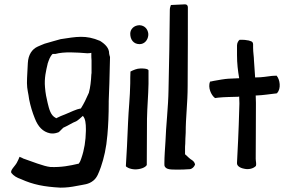

<svg xmlns="http://www.w3.org/2000/svg" viewBox="-20 -767 1341 883"><path d="M32 28C43 42 57 50 77 57C132 82 183 92 258 96C286 96 308 93 333 88C367 81 387 82 410 63C427 49 434 28 444 1C458 -40 469 -86 474 -147C478 -192 480 -240 480 -292V-302C481 -322 481 -342 482 -358L483 -384L486 -505C485 -508 483 -514 482 -520V-521C482 -546 464 -564 440 -579C374 -607 332 -598 259 -587C238 -582 215 -574 185 -566C174 -562 164 -557 154 -553C127 -541 110 -515 108 -477C107 -446 104 -416 104 -385C104 -356 111 -337 114 -310C120 -280 129 -250 140 -223C155 -184 177 -161 210 -154C222 -152 234 -153 247 -158H248C252 -159 266 -176 273 -181H274C293 -189 313 -203 330 -209C335 -211 353 -226 361 -234C373 -222 375 -197 375 -174V-165C374 -119 368 -79 354 -39C351 -31 349 -23 343 -16L342 -14H340C302 -5 262 3 212 1C181 -2 125 -25 84 -39V-40C78 -42 74 -44 70 -46C67 -37 62 -28 57 -18C49 -3 26 16 32 28ZM114 -309ZM184 -566H185ZM187 -365C183 -408 192 -443 199 -473V-474C205 -491 209 -506 222 -519H235C275 -530 331 -526 382 -522C392 -522 394 -523 400 -524V-518C400 -509 400 -499 401 -489V-432C401 -428 400 -426 400 -424C399 -396 395 -363 389 -342V-341C377 -313 365 -289 353 -270L352 -268H350C332 -265 303 -251 284 -243C267 -237 250 -229 238 -223L236 -225C213 -236 206 -265 199 -294C194 -314 189 -339 187 -365ZM210 -156ZM258 96ZM382 -522Z M559 -3C559 0 575 11 601 12C625 12 648 4 655 -8C655 -72 656 -146 656 -220C657 -275 662 -327 663 -382V-443C663 -445 660 -453 625 -452C610 -452 594 -445 580 -438C579 -422 579 -402 579 -384C578 -320 571 -259 569 -206C566 -122 562 -57 559 -6ZM559 -11ZM579 -612C579 -585 594 -564 622 -564C644 -564 660 -582 662 -605V-612C660 -632 646 -650 622 -651H620C596 -650 579 -633 579 -612ZM662 -605Z M736 -16C733 12 759 13 789 13C810 13 832 13 853 11C863 10 873 1 877 -10C876 -18 871 -25 864 -30C853 -36 843 -47 833 -56L831 -57V-84C831 -91 831 -96 832 -106C832 -122 833 -139 834 -156C834 -230 843 -291 843 -372C844 -507 844 -641 844 -733C844 -740 841 -747 830 -747C821 -747 807 -746 766 -744C764 -739 761 -730 761 -722C760 -607 758 -477 755 -353C754 -277 743 -184 741 -117C739 -84 736 -47 736 -17ZM834 -156Z M946 -392C935 -365 951 -329 969 -316L984 -318C1012 -321 1046 -321 1075 -322L1080 -323L1081 -291C1077 -140 1073 -83 1070 -20V-17C1069 -6 1081 5 1103 9C1124 14 1146 8 1157 -4C1160 -14 1156 -25 1156 -37C1156 -107 1157 -169 1157 -294L1156 -328H1161C1189 -329 1220 -334 1247 -337H1248C1250 -337 1254 -338 1255 -339V-340C1273 -359 1268 -401 1252 -419C1249 -419 1234 -418 1231 -418C1207 -415 1184 -411 1158 -411H1153V-416C1152 -442 1149 -464 1148 -489C1148 -505 1144 -527 1144 -547V-552C1144 -561 1145 -567 1141 -573C1137 -578 1119 -585 1082 -584C1076 -580 1070 -569 1070 -558V-513C1070 -475 1074 -442 1080 -407H1074C1062 -406 1048 -406 1030 -405C1013 -404 985 -399 963 -395L949 -392ZM1070 -25Z"/></svg>

Font: Vapor
Style: Lit
Weight: 300
Foundry: Cannot Into Space Fonts
Version: Version 0.179